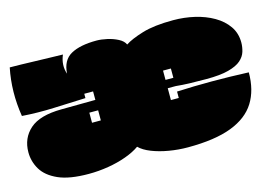

<svg xmlns="http://www.w3.org/2000/svg" viewBox="-99 -927 1627 1158"><g transform="rotate(-15 714.5 -348.5)"><path d="M325 34Q205 34 135.5 3Q66 -28 36 -78Q6 -128 6 -186Q6 -274 68 -329Q130 -384 266 -385L478 -387V-440H423V-413Q321 -409 222 -405Q123 -401 25 -408Q0 -564 30 -710Q59 -710 100.5 -709Q142 -708 188.5 -706.5Q235 -705 280 -704Q325 -703 360 -702Q347 -672 345.5 -642Q344 -612 354 -584Q359 -667 416.5 -699Q474 -731 577 -731Q606 -731 642.5 -723Q679 -715 709.5 -699Q740 -683 750 -660Q788 -685 862 -707.5Q936 -730 1055 -730Q1124 -730 1188.5 -715Q1253 -700 1305 -670Q1357 -640 1387.5 -596Q1418 -552 1418 -494Q1418 -466 1409.5 -437.5Q1401 -409 1375 -386Q1349 -363 1297 -349Q1245 -335 1158 -335Q1100 -335 1053.5 -336.5Q1007 -338 968 -342H918V-268H967V-308Q1179 -318 1415 -308Q1415 -197 1367.5 -121Q1320 -45 1216.5 -5.5Q1113 34 944 34Q885 34 826.5 24Q768 14 721 -4.5Q674 -23 648 -49Q613 -24 560.5 -5Q508 14 447.5 24Q387 34 325 34ZM918 -394H967V-452H918ZM423 -259H478V-322H423Z"/></g></svg>

Font: Oi
Style: Regular
Weight: 400
Designer: Kostas Bartsokas, Mohamad Dakak
Foundry: Foundry5
Version: Version 4.000